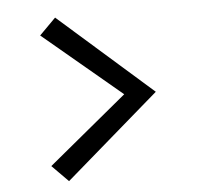

<svg xmlns="http://www.w3.org/2000/svg" viewBox="-44 -558 647 618"><g transform="rotate(-5 280.0 -249.0)"><path d="M102.1 -38.1 356 -248 103 -460 155.8 -513.2 458 -247.1 154.8 15.1Z"/></g></svg>

Font: Sura
Style: Regular
Weight: 400
Designer: Carolina Giovagnoli
Foundry: Huerta Tipografica
Version: Version 1.003;PS 001.002;hotconv 1.0.70;makeotf.lib2.5.58329